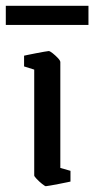

<svg xmlns="http://www.w3.org/2000/svg" viewBox="-49 -633 325 662"><path d="M109 9Q106 9 96 1Q86 -7 77.5 -16Q69 -25 69 -28V-393L34 -404V-441Q34 -441 45.5 -443.5Q57 -446 73 -449Q89 -452 102.5 -454.5Q116 -457 119 -457Q123 -457 132.5 -449.5Q142 -442 150.5 -433Q159 -424 159 -419V-54L194 -44V-7Q194 -7 182.5 -4.5Q171 -2 155 1Q139 4 125.5 6.5Q112 9 109 9ZM-29 -547V-613H256V-547Z"/></svg>

Font: Grenze Gotisch
Style: Regular
Weight: 400
Designer: Renata Polastri
Foundry: Omnibus-Type
Version: Version 1.001